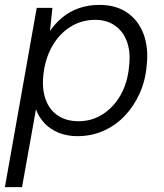

<svg xmlns="http://www.w3.org/2000/svg" viewBox="-32 -544 668 784"><path d="M-12 220 118 -512H182L172 -417Q192 -447 221 -471.5Q250 -496 288.5 -510Q327 -524 374 -524Q442 -524 488 -492Q534 -460 554.5 -404Q575 -348 567 -277Q562 -215 538 -162Q514 -109 476.5 -70Q439 -31 390 -9.5Q341 12 284 12Q242 12 207.5 -2Q173 -16 149.5 -41Q126 -66 115 -98L58 220ZM289 -49Q343 -49 387.5 -77.5Q432 -106 460.5 -156Q489 -206 495 -273Q502 -331 486.5 -373.5Q471 -416 437.5 -439.5Q404 -463 357 -463Q301 -463 255.5 -434.5Q210 -406 181 -355Q152 -304 145 -237Q139 -180 154.5 -137.5Q170 -95 204.5 -72Q239 -49 289 -49Z"/></svg>

Font: DM Sans 12pt Light
Style: Italic
Weight: 300
Italic angle: -10°
Version: Version 4.004;gftools[0.9.30]